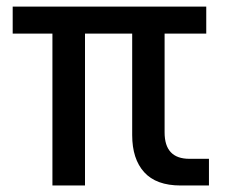

<svg xmlns="http://www.w3.org/2000/svg" viewBox="-20 -570 690 590"><path d="M141.1 0V-466.8H19V-549.8H613.8V-466.8H485.8V-163.1Q485.8 -82 562 -82H622.1V0H535.2Q460 0 423.1 -40.8Q386.2 -81.5 386.2 -154.8V-466.8H241.2V0Z"/></svg>

Font: Azeret Mono
Style: Regular
Weight: 400
Designer: Martin Vácha
Foundry: Displaay
Version: Version 1.002